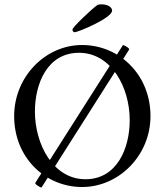

<svg xmlns="http://www.w3.org/2000/svg" viewBox="-20 -861 767 894"><path d="M317.4 -723.6C317.4 -714.8 323.2 -710.9 327.1 -710.9C343.8 -710.9 502 -777.3 502 -811.5C502 -823.2 489.3 -840.8 451.2 -840.8C443.4 -840.8 437.5 -839.8 433.6 -837.9C399.4 -812.5 317.4 -733.4 317.4 -723.6ZM347.7 -615.2C499 -615.2 584 -453.1 584 -301.8C584 -169.9 524.4 -26.4 377.9 -26.4C226.6 -26.4 142.6 -190.4 142.6 -341.8C142.6 -472.7 201.2 -615.2 347.7 -615.2ZM45.9 -320.3C45.9 -127 190.4 9.8 362.3 9.8C534.2 9.8 680.7 -137.7 680.7 -320.3C680.7 -514.6 534.2 -651.4 362.3 -651.4C190.4 -651.4 45.9 -502.9 45.9 -320.3ZM552.7 -651.4 144.5 -9.8C140.6 -3.9 164.1 9.8 172.9 12.7L581.1 -629.9C585 -635.7 561.5 -649.4 552.7 -651.4Z"/></svg>

Font: Crimson
Style: Roman
Weight: 400
Version: Version 0.2